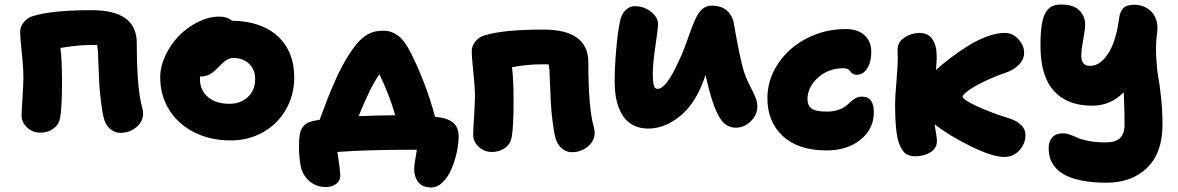

<svg xmlns="http://www.w3.org/2000/svg" viewBox="-20 -619 5184 845"><path d="M508.8 -34.2Q485.4 -34.2 465.3 -51.3Q445.3 -68.4 438 -95.2Q430.2 -123 424.6 -169.2Q418.9 -215.3 417 -249.5Q415 -283.7 413.3 -333.7Q411.6 -383.8 411.1 -390.1Q409.2 -411.6 407.2 -420.9H374Q324.2 -420.9 246.1 -408.2Q252.9 -353.5 252.9 -258.8Q252.9 -142.1 244.1 -97.2Q238.8 -69.8 214.8 -52.5Q190.9 -35.2 157.2 -35.2Q124 -35.2 99.6 -57.6Q75.2 -80.1 75.2 -110.8Q75.2 -131.3 79.1 -191.9Q83 -252.4 83 -278.8Q83 -321.8 75.9 -386Q68.8 -450.2 68.8 -481Q68.8 -501 84.5 -521Q100.1 -541 124 -547.9Q207 -574.2 383.8 -574.2Q582 -574.2 582 -429.2Q582 -228 606 -145Q609.9 -129.4 609.9 -120.1Q609.9 -84 579.8 -59.1Q549.8 -34.2 508.8 -34.2Z M995.1 -1Q906.2 -1 835.4 -36.4Q764.6 -71.8 724.9 -135.3Q685.1 -198.7 685.1 -278.8Q685.1 -326.2 708 -375Q731 -423.8 767.3 -461.2Q803.7 -498.5 851.3 -522.2Q898.9 -545.9 944.8 -545.9Q980 -545.9 1001 -527.8Q1130.4 -525.9 1202.6 -459.2Q1274.9 -392.6 1274.9 -278.8Q1274.9 -200.7 1238.3 -137Q1201.7 -73.2 1137.7 -37.1Q1073.7 -1 995.1 -1ZM859.9 -272Q859.9 -222.2 895 -192.1Q930.2 -162.1 989.7 -162.1Q1039.6 -162.1 1071.3 -192.4Q1103 -222.7 1103 -271Q1103 -313 1076.2 -338.4Q1049.3 -363.8 1006.8 -363.8Q1002.4 -363.8 998.3 -363.3Q994.1 -362.8 990 -361.1Q985.8 -359.4 982.9 -358.4Q980 -357.4 975.3 -354Q970.7 -350.6 968.8 -349.4Q966.8 -348.1 961.4 -343Q956.1 -337.9 954.3 -336.2Q952.6 -334.5 946.3 -328.1Q939.9 -321.8 938 -319.8Q916.5 -298.3 900.4 -290.3Q884.3 -282.2 860.8 -282.2Q859.9 -278.3 859.9 -272Z M1877.9 206.1Q1838.9 206.1 1820.8 182.6Q1802.7 159.2 1802.7 122.1Q1802.7 109.4 1814.5 40H1804.7Q1587.4 40 1464.8 49.8Q1477.5 130.4 1477.5 153.8Q1477.5 177.2 1459.2 190.7Q1440.9 204.1 1414.6 204.1Q1371.1 204.1 1340.6 177.2Q1310.1 150.4 1302.7 107.9Q1295.9 68.8 1295.9 23.9Q1295.9 6.3 1296.6 -4.9Q1297.4 -16.1 1300.3 -31Q1303.2 -45.9 1309.1 -55.4Q1314.9 -64.9 1325.9 -73.2Q1336.9 -81.5 1352.5 -85Q1364.3 -88.4 1386.7 -91.8Q1388.2 -95.7 1396 -116.5Q1403.8 -137.2 1408.2 -148.7Q1412.6 -160.2 1421.1 -182.6Q1429.7 -205.1 1436.8 -221.7Q1443.8 -238.3 1452.6 -258.5Q1461.4 -278.8 1470.2 -297.1Q1479 -315.4 1487.8 -331.1Q1515.1 -380.4 1538.6 -411.6Q1562 -442.9 1584 -458.3Q1606 -473.6 1624.8 -478.8Q1643.6 -483.9 1668.5 -483.9Q1701.7 -483.9 1730.7 -463.1Q1759.8 -442.4 1787.6 -387.2Q1815.9 -332.5 1845.7 -255.6Q1875.5 -178.7 1894.5 -105Q1947.8 -100.6 1973.1 -80.1Q1998.5 -59.6 1998.5 -19Q1998.5 14.2 1990 52.5Q1981.4 90.8 1966.6 125.5Q1951.7 160.2 1928.2 183.1Q1904.8 206.1 1877.9 206.1ZM1594.7 -191.9Q1569.3 -136.7 1558.6 -107.9Q1665 -111.8 1719.7 -111.8Q1690.9 -208.5 1649.9 -292Q1627.4 -262.7 1594.7 -191.9Z M2496.1 50.8Q2472.7 50.8 2452.6 33.9Q2432.6 17.1 2425.3 -9.8Q2417.5 -37.6 2411.9 -84Q2406.2 -130.4 2404.3 -164.6Q2402.3 -198.7 2400.6 -248.8Q2398.9 -298.8 2398.4 -305.2Q2397 -325.7 2394.5 -335.9H2361.3Q2301.8 -335.9 2233.4 -323.2Q2240.2 -268.6 2240.2 -173.8Q2240.2 -57.1 2231.4 -12.2Q2226.1 15.1 2202.1 32.5Q2178.2 49.8 2144.5 49.8Q2111.3 49.8 2086.9 27.3Q2062.5 4.9 2062.5 -25.9Q2062.5 -46.4 2066.4 -106.9Q2070.3 -167.5 2070.3 -193.8Q2070.3 -236.8 2063.2 -301Q2056.2 -365.2 2056.2 -396Q2056.2 -416 2071.8 -436Q2087.4 -456.1 2111.3 -462.9Q2192.9 -488.8 2371.1 -488.8Q2569.3 -488.8 2569.3 -344.2Q2569.3 -143.1 2593.3 -60.1Q2597.2 -44.4 2597.2 -35.2Q2597.2 1 2567.1 25.9Q2537.1 50.8 2496.1 50.8Z M2833 -53.2Q2800.3 -53.2 2774.7 -64.5Q2749 -75.7 2732.4 -94.7Q2715.8 -113.8 2705.1 -140.4Q2694.3 -167 2689.7 -196.3Q2685.1 -225.6 2685.1 -258.8Q2685.1 -324.2 2692.1 -402.8Q2699.2 -481.4 2708 -522Q2713.9 -555.2 2732.2 -573.5Q2750.5 -591.8 2773.9 -591.8Q2814 -591.8 2845 -567.4Q2876 -543 2876 -512.2Q2876 -494.6 2864.5 -416.7Q2853 -338.9 2853 -294.9Q2853 -279.8 2853.5 -271.2Q2854 -262.7 2855.7 -251Q2857.4 -239.3 2862.1 -233.6Q2866.7 -228 2874 -228Q2911.1 -228 2962.9 -340.8Q2978.5 -371.6 2993.9 -412.6Q3009.3 -453.6 3019.3 -482.7Q3029.3 -511.7 3042.2 -538.8Q3055.2 -565.9 3072.3 -580.1Q3089.4 -594.2 3111.8 -594.2Q3156.2 -594.2 3181.2 -570.6Q3206.1 -546.9 3210.9 -508.8Q3232.4 -383.3 3251 -314Q3260.7 -280.3 3277.1 -248.3Q3293.5 -216.3 3303.2 -194.3Q3313 -172.4 3313 -149.9Q3313 -113.8 3284.4 -85.4Q3255.9 -57.1 3218.3 -57.1Q3175.3 -57.1 3149.2 -98.1Q3123 -139.2 3100.1 -226.1Q3097.7 -236.3 3092.5 -257.3Q3087.4 -278.3 3085 -289.1Q3083.5 -285.6 3081.1 -277.8Q3078.6 -270 3077.1 -266.1Q3038.6 -160.6 2971.7 -106.9Q2904.8 -53.2 2833 -53.2Z M3617.7 43Q3493.2 43 3425.3 -20Q3357.4 -83 3357.4 -186Q3357.4 -269 3404.8 -339.6Q3452.1 -410.2 3531.5 -450.7Q3610.8 -491.2 3702.6 -491.2Q3753.9 -491.2 3784.2 -464.4Q3814.5 -437.5 3814.5 -390.1Q3814.5 -346.7 3796.9 -318.4Q3779.3 -290 3749.5 -290Q3741.2 -290 3735.4 -293Q3729.5 -295.9 3726.1 -300.3Q3722.7 -304.7 3719 -308.8Q3715.3 -313 3708.7 -315.9Q3702.1 -318.8 3692.4 -318.8Q3625.5 -318.8 3579.6 -276.9Q3533.7 -234.9 3533.7 -182.1Q3533.7 -156.2 3550.8 -142.1Q3567.9 -127.9 3618.7 -127.9Q3646.5 -127.9 3667.5 -134.8Q3688.5 -141.6 3700.7 -151.1Q3712.9 -160.6 3723.1 -170.4Q3733.4 -180.2 3745.6 -187Q3757.8 -193.8 3772.5 -193.8Q3799.8 -193.8 3812.7 -176.8Q3825.7 -159.7 3825.7 -124Q3825.7 -51.8 3767.3 -4.4Q3709 43 3617.7 43Z M4007.3 68.8Q3988.3 68.8 3974.4 62Q3960.4 55.2 3950.7 40.5Q3940.9 25.9 3934.8 7.1Q3928.7 -11.7 3925.3 -39.8Q3921.9 -67.9 3920.7 -96.9Q3919.4 -126 3919.4 -166Q3919.4 -189.9 3925.3 -261.2Q3931.2 -332.5 3931.2 -361.8Q3931.2 -367.2 3930.7 -380.4Q3930.2 -393.6 3930.2 -399.9Q3930.2 -434.1 3961.2 -454.1Q3992.2 -474.1 4026.4 -474.1Q4065.4 -474.1 4084 -446Q4102.5 -418 4102.5 -371.1Q4102.5 -346.2 4099.1 -311Q4128.9 -337.9 4161.9 -363Q4194.8 -388.2 4236.6 -414.8Q4278.3 -441.4 4322 -457.8Q4365.7 -474.1 4402.3 -474.1Q4437 -474.1 4462.2 -446.3Q4487.3 -418.5 4487.3 -387.2Q4487.3 -357.9 4465.1 -335Q4442.9 -312 4408.2 -299.8Q4353.5 -281.2 4307.4 -258.3Q4261.2 -235.4 4238.8 -218.3Q4216.3 -201.2 4216.3 -193.8Q4216.3 -181.2 4278.8 -151.9Q4341.3 -122.6 4424.3 -97.2Q4454.1 -87.9 4473.6 -69.1Q4493.2 -50.3 4493.2 -23.9Q4493.2 12.7 4466.6 42.2Q4439.9 71.8 4400.4 71.8Q4348.1 71.8 4252.7 24.9Q4157.2 -22 4093.3 -71.8Q4094.7 -59.6 4099.1 -34.9Q4103.5 -10.3 4103.5 1Q4103.5 33.7 4074.7 51.3Q4045.9 68.8 4007.3 68.8Z M4850.1 185.1Q4794.4 185.1 4751 177.5Q4707.5 169.9 4678.5 156.7Q4649.4 143.6 4630.6 124.3Q4611.8 105 4603.5 82.8Q4595.2 60.5 4595.2 34.2Q4595.2 2 4611.6 -15.1Q4627.9 -32.2 4658.2 -32.2Q4672.9 -32.2 4690.4 -25.9Q4708 -19.5 4723.9 -12.2Q4739.7 -4.9 4771.7 1.5Q4803.7 7.8 4844.2 7.8Q4889.6 7.8 4909.4 -11.5Q4929.2 -30.8 4929.2 -70.8Q4929.2 -97.2 4928.7 -122.1Q4928.2 -147 4927.2 -173.1Q4926.3 -199.2 4925.8 -212.9Q4866.7 -153.8 4787.1 -153.8Q4677.2 -153.8 4618.2 -218.8Q4559.1 -283.7 4559.1 -418.9Q4559.1 -474.1 4564.9 -510.5Q4570.8 -546.9 4583.3 -565.9Q4595.7 -585 4611.3 -592Q4627 -599.1 4649.9 -599.1Q4703.6 -599.1 4729.7 -573.7Q4755.9 -548.3 4755.9 -511.2Q4755.9 -495.6 4751.2 -468.3Q4746.6 -440.9 4742.9 -418.9Q4739.3 -397 4738.8 -375.2Q4738.3 -353.5 4747.6 -341.3Q4756.8 -329.1 4776.9 -329.1Q4810.5 -329.1 4837.9 -358.6Q4865.2 -388.2 4881.6 -434.1Q4897.9 -480 4904.8 -536.1Q4908.7 -568.8 4923.8 -583.5Q4939 -598.1 4971.2 -598.1Q5019 -598.1 5049.1 -565.7Q5079.1 -533.2 5072.8 -476.1Q5065.4 -422.9 5068.4 -368.9Q5071.3 -314.9 5077.4 -282Q5083.5 -249 5089.8 -190.9Q5096.2 -132.8 5096.2 -70.8Q5096.2 53.7 5028.6 119.4Q4960.9 185.1 4850.1 185.1Z"/></svg>

Font: Shantell Sans Bouncy
Style: Regular
Weight: 800
Designer: Stephen Nixon, Anya Danilova, Shantell Martin
Foundry: Arrow Type
Version: Version 1.006;[9816181b4]